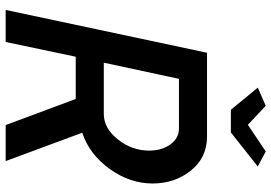

<svg xmlns="http://www.w3.org/2000/svg" viewBox="-160 -797 957 677"><g transform="rotate(90 318.5 -458.5)"><path d="M289 -889 353 -917 420 -854 514 -917 567 -889 447 -794H367ZM15 0 166 -710H461Q536 -710 581.5 -653Q627 -596 627 -518Q627 -438 575.5 -366.5Q524 -295 448 -270L548 0H421L329 -247H180L128 0ZM382 -346Q432 -346 471.5 -395.5Q511 -445 511 -506Q511 -551 489 -581Q467 -611 433 -611H258L201 -346Z"/></g></svg>

Font: Raleway-v4020 SemiBold
Style: Italic
Weight: 600
Italic angle: -12°
Designer: Matt McInerney, Pablo Impallari, Rodrigo Fuenzalida
Foundry: Matt McInerney, Pablo Impallari, Rodrigo Fuenzalida
Version: Version 4.020;PS 004.020;hotconv 1.0.88;makeotf.lib2.5.64775